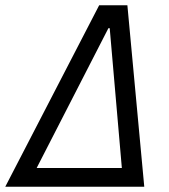

<svg xmlns="http://www.w3.org/2000/svg" viewBox="-49 -708 639 728"><path d="M-29 0 327 -688H434L498 0ZM90 -71H413L367 -601H362Z"/></svg>

Font: Saira SemiCondensed
Style: Italic
Weight: 400
Width: 4
Italic angle: -12°
Designer: Hector Gatti with collaboration of the Omnibus-Type team
Foundry: Omnibus-Type
Version: Version 1.101